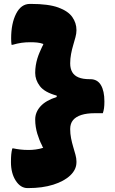

<svg xmlns="http://www.w3.org/2000/svg" viewBox="-20 -790 590 982"><path d="M160 -417Q160 -437 163 -455.5Q166 -474 171 -490.5Q176 -507 182.5 -522Q189 -537 195 -550Q197 -554 199 -557.5Q201 -561 202 -565Q186 -571 169.5 -572.5Q153 -574 135 -574Q110 -574 89.5 -571Q69 -568 45 -561H39Q38 -567 37.5 -576Q37 -585 37 -594Q37 -670 62.5 -720Q88 -770 133 -770H138Q228 -770 278.5 -751.5Q329 -733 350 -702.5Q371 -672 371 -637V-634Q371 -619 366 -600Q361 -581 354.5 -559.5Q348 -538 343.5 -514Q339 -490 339 -466Q339 -439 349.5 -421Q360 -403 382 -394Q404 -385 438 -385H442Q478 -385 496 -355Q514 -325 514 -271Q514 -250 512 -236.5Q510 -223 506 -211H464Q424 -211 396 -202Q368 -193 353.5 -175.5Q339 -158 339 -130Q339 -106 343.5 -83Q348 -60 354.5 -38.5Q361 -17 366 1.5Q371 20 371 35V40Q371 77 339.5 107Q308 137 252.5 154.5Q197 172 124 172H121Q85 172 60.5 134Q36 96 36 39Q36 16 37.5 0Q39 -16 43 -31H49Q62 -28 82 -25.5Q102 -23 127 -23Q144 -23 163 -25.5Q182 -28 201 -34Q199 -36 197.5 -39.5Q196 -43 195 -46Q188 -59 182 -74Q176 -89 171 -105.5Q166 -122 163 -140.5Q160 -159 160 -179Q160 -216 187 -246Q214 -276 270 -294V-301Q208 -318 184 -349.5Q160 -381 160 -417Z"/></svg>

Font: Recursive Casual Black
Style: Regular
Weight: 900
Version: Version 1.047